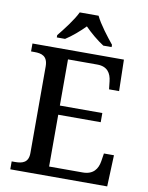

<svg xmlns="http://www.w3.org/2000/svg" viewBox="-99 -1002 829 1073"><g transform="rotate(10 315.5 -465.5)"><path d="M163 -784V-771H210C245 -793 288 -830 318 -861C348 -830 392 -793 427 -771H474V-784C443 -822 393 -886 372 -931H265C244 -886 194 -822 163 -784ZM35 0H585L592 -178H535L528 -133C521 -89 497 -53 437 -53H246V-347H487V-399H246V-661H412C470 -661 491 -626 496 -581L501 -536H558L554 -714H35V-669H54C95 -669 130 -660 130 -600V-109C130 -55 96 -45 54 -45H35Z"/></g></svg>

Font: Noto Serif Georgian Medium
Style: Regular
Weight: 500
Designer: Monotype Design Team, Akaki Razmadze
Foundry: Google LLC
Version: Version 2.003